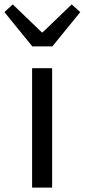

<svg xmlns="http://www.w3.org/2000/svg" viewBox="-54 -853 385 873"><path d="M92 0H183V-543H92ZM93 -642H184L311 -798L272 -833L140 -706H136L4 -833L-34 -798Z"/></svg>

Font: Microsoft YaHei
Style: Regular
Weight: 400
Designer: Ryoko NISHIZUKA 西塚涼子 (kana, bopomofo & ideographs); Paul D. Hunt (Latin, Greek & Cyrillic); Sandoll Communications 산돌커뮤니
Foundry: Adobe
Version: Version 2.001;hotconv 1.0.111;makeotfexe 2.5.65597